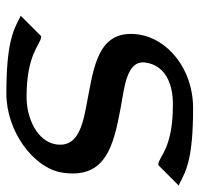

<svg xmlns="http://www.w3.org/2000/svg" viewBox="-32 -598 641 618"><g transform="rotate(90 289.0 -289.5)"><path d="M31 -35 36 -33C79 -10 123 11 282 11C403 11 521 -76 536 -168C558 -309 450 -334 327 -357C262 -369 172 -376 182 -438C191 -497 245 -526 319 -525C458 -525 485 -480 509 -478H512L578 -544L572 -546C529 -569 487 -590 329 -590C198 -590 106 -505 92 -418C73 -295 174 -274 281 -254C363 -238 458 -229 445 -148C435 -88 361 -54 293 -54C154 -54 124 -99 100 -101H97Z"/></g></svg>

Font: Charger Sport
Style: DfBdExtObl
Weight: 400
Designer: Jasper
Foundry: Cannot Into Space Fonts
Version: Version 1.1